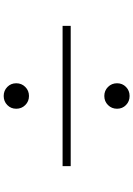

<svg xmlns="http://www.w3.org/2000/svg" viewBox="139 -888 722 1040"><g transform="rotate(-90 500.0 -368.0)"><path d="M431 -641Q431 -670 451 -689.5Q471 -709 500 -709Q529 -709 549 -689.5Q569 -670 569 -641Q569 -612 549 -592Q529 -572 500 -572Q471 -572 451 -592Q431 -612 431 -641ZM880 -346H120V-390H880ZM431 -95Q431 -124 451 -144Q471 -164 500 -164Q529 -164 549 -144Q569 -124 569 -95Q569 -66 549 -46.5Q529 -27 500 -27Q471 -27 451 -46.5Q431 -66 431 -95Z"/></g></svg>

Font: Noto Serif SC
Style: Regular
Weight: 400
Designer: Ryoko NISHIZUKA 西塚涼子 (kana & ideographs); Frank Grießhammer (Latin, Greek & Cyrillic); Wenlong ZHANG 张文龙 (bopomofo); San
Foundry: Adobe
Version: Version 2.002-H1;hotconv 1.1.0;makeotfexe 2.6.0